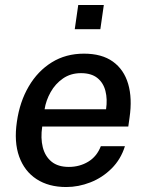

<svg xmlns="http://www.w3.org/2000/svg" viewBox="-20 -743 590 773"><path d="M246.5 10Q176 10 127.2 -21.8Q78.5 -53.5 57.2 -112.5Q36 -171.5 48 -253Q59.5 -333.5 95.8 -395.2Q132 -457 188.5 -492Q245 -527 318 -527Q390 -527 434.5 -495Q479 -463 496 -405.2Q513 -347.5 501.5 -269L496.5 -233.5H150Q143 -187 152.2 -150.2Q161.5 -113.5 187.5 -92.2Q213.5 -71 257 -71Q300.5 -71 335.2 -92Q370 -113 386 -154.5H483Q466.5 -101.5 429.2 -64.5Q392 -27.5 344 -8.8Q296 10 246.5 10ZM159.5 -303H407Q413 -343.5 404.5 -376.8Q396 -410 371.8 -429.2Q347.5 -448.5 306 -448.5Q264.5 -448.5 233.5 -427Q202.5 -405.5 183.8 -372Q165 -338.5 159.5 -303ZM281 -625.5 295 -723H398L384 -625.5Z"/></svg>

Font: Public Sans Thin Medium
Style: Italic
Weight: 500
Italic angle: -8°
Version: Version 2.001